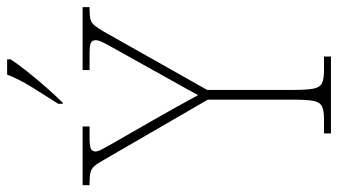

<svg xmlns="http://www.w3.org/2000/svg" viewBox="-240 -742 971 552"><g transform="rotate(-90 246.0 -465.5)"><path d="M139 0V-20H180Q205 -20 217 -26Q229 -32 232.5 -51Q236 -70 236 -108V-354L64 -651Q53 -671 45 -680Q37 -689 26 -691.5Q15 -694 -3 -694H-10V-714H159V-694H126Q100 -694 93.5 -689.5Q87 -685 87 -677Q87 -669 94 -657Q101 -645 110 -628L180 -506Q198 -474 215.5 -443Q233 -412 249 -382Q257 -397 269.5 -419.5Q282 -442 300 -474L387 -630Q397 -648 402 -658.5Q407 -669 407 -677Q407 -685 400.5 -689.5Q394 -694 368 -694H321V-714H502V-694H497Q478 -694 467.5 -691.5Q457 -689 449.5 -680Q442 -671 431 -652L264 -356V-108Q264 -70 267.5 -51Q271 -32 283 -26Q295 -20 320 -20H360V0ZM224 -784Q246 -818 270.5 -857.5Q295 -897 308 -931H352V-921Q341 -904 319 -876Q297 -848 272 -819.5Q247 -791 227 -771H224Z"/></g></svg>

Font: Noto Serif Lao SemiCondensed Thin
Style: Regular
Weight: 100
Width: 4
Designer: Monotype Design Team
Foundry: Monotype Imaging Inc.
Version: Version 2.003; ttfautohint (v1.8.4.7-5d5b)